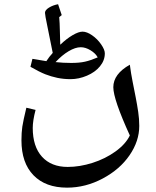

<svg xmlns="http://www.w3.org/2000/svg" viewBox="-20 -780 730 896"><path d="M293 95.7Q192.4 95.7 136.2 37.8Q80.1 -20 80.1 -125Q80.1 -161.6 84.2 -189.2Q88.4 -216.8 103 -277.3L146 -267.1Q132.8 -216.8 132.8 -183.1Q132.8 -96.2 176 -48.6Q219.2 -1 295.9 -1Q352.1 -1 411.9 -20Q471.7 -39.1 519 -73.2Q566.4 -107.4 585.9 -147.9Q508.8 -316.9 508.8 -373Q508.8 -434.6 585.9 -478Q591.3 -436.5 598.9 -398.7Q606.4 -360.8 613.3 -325.7Q620.1 -290.5 625 -257.6Q629.9 -224.6 629.9 -192.4Q629.9 -121.6 584.7 -55.7Q539.6 10.3 459.5 53Q379.4 95.7 293 95.7ZM131.3 -505.4 196.3 -494.6Q209.5 -515.1 226.1 -533.2L201.2 -656.7Q189.9 -710.4 189.9 -720.2Q189.9 -732.9 208.5 -744.4Q227.1 -755.9 251 -760.3L268.1 -709.5L256.3 -700.2Q258.8 -671.9 259.3 -638.4Q259.8 -605 261.2 -571.3Q291.5 -600.1 319.3 -616.2Q347.2 -632.3 365.2 -632.3Q385.3 -632.3 409.9 -615.2Q434.6 -598.1 451.9 -573Q469.2 -547.9 469.2 -531.2Q469.2 -498 446.5 -470.5Q423.8 -442.9 385.7 -426.8Q347.7 -410.6 309.1 -410.6Q276.9 -410.6 247.6 -416.7Q218.3 -422.9 191.7 -433.3Q165 -443.8 122.1 -468.3ZM356.9 -559.6Q331.5 -559.6 300 -540.8Q268.6 -522 239.3 -490.2Q274.4 -486.3 312 -486.3Q350.6 -486.3 376.7 -492.2Q402.8 -498 436 -512.2Q425.8 -531.2 402.3 -545.4Q378.9 -559.6 356.9 -559.6Z"/></svg>

Font: Sahl Naskh
Style: Regular
Weight: 400
Designer: Pascal Zoghbi
Version: Version 1.001